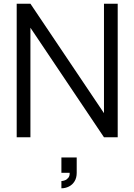

<svg xmlns="http://www.w3.org/2000/svg" viewBox="-20 -740 724 1035"><path d="M144 0H70V-720H144L540.5 -130V-720H614.5V0H540.5L144 -590.5ZM311 236Q319 236 329.8 232Q340.5 228 348.5 218Q356.5 208 355.5 191.5H311V109H393.5V191.5Q393.5 218.5 382 237.2Q370.5 256 351.5 265.5Q332.5 275 311 275Z"/></svg>

Font: CCSD_manrope
Style: Regular
Weight: 400
Designer: Mikhail Sharanda
Foundry: Mikhail Sharanda
Version: Version 4.503